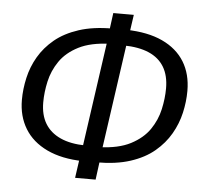

<svg xmlns="http://www.w3.org/2000/svg" viewBox="-53 -779 920 867"><g transform="rotate(5 407.0 -345.0)"><path d="M485.5 -581.6 490.7 -653Q588.6 -651 655.1 -620.1Q721.6 -589.1 755.7 -533.6Q789.7 -478.2 789.7 -402Q789.7 -353 778.2 -302.5Q766.7 -252 740.2 -206Q713.7 -160 670.2 -123.5Q626.7 -87 562.2 -66Q497.7 -45 409.7 -45L414.7 -114.4Q502.4 -117.4 557.2 -145.9Q612 -174.4 641.4 -217.3Q670.8 -260.3 681.7 -309.7Q692.7 -359.2 692.7 -405Q692.7 -462.9 669.3 -501.8Q645.9 -540.7 600.1 -560.6Q554.3 -580.6 485.5 -581.6ZM428.8 -653 423.8 -583.5Q336.1 -580.6 281.3 -552.6Q226.4 -524.6 197.1 -481.6Q167.7 -438.7 156.7 -389.2Q145.7 -339.8 145.7 -293.9Q145.7 -237.1 169.1 -198.2Q192.5 -159.3 238.4 -138.4Q284.2 -117.4 352.9 -116.4L347.7 -45Q250.8 -47 183.8 -78.9Q116.8 -110.8 82.8 -166.8Q48.7 -222.8 48.7 -296.9Q48.7 -346 60.2 -397Q71.7 -448 98.2 -493.5Q124.7 -539 168.2 -575Q211.8 -611 276.3 -632Q340.8 -653 428.8 -653ZM425.7 -723.1H518.7L505.7 -633.1L498.6 -594.6L427.7 -96.5L423.7 -58L411.7 33.1H318.7L331.7 -58L338.9 -96.5L409.7 -594.6L413.7 -633.1Z"/></g></svg>

Font: Fira Sans Variable
Style: Italic
Weight: 397
Italic angle: -8°
Designer: Carrois Corporate & Edenspiekermann AG
Foundry: Carrois Corporate GbR & Edenspiekermann AG
Version: Version 4.202